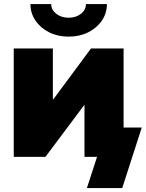

<svg xmlns="http://www.w3.org/2000/svg" viewBox="-20 -785 729 961"><path d="M598.6 0H402.8V-258.3H400.9L207.5 0H48.8V-542.5H244.6V-288.1H247.1L435.5 -542.5H598.6ZM323.7 -601.6Q269 -601.6 225.8 -623.3Q182.6 -645 157.5 -682.1Q132.3 -719.2 132.3 -764.6H236.3Q236.3 -735.8 261.5 -716.1Q286.6 -696.3 323.7 -696.3Q360.4 -696.3 385.3 -716.1Q410.2 -735.8 410.2 -764.6H515.1Q515.1 -719.2 490 -682.1Q464.8 -645 421.6 -623.3Q378.4 -601.6 323.7 -601.6ZM415 156.2 465.8 0H418.9V-146.5H689.5L591.8 156.2Z"/></svg>

Font: Inter 16pt Black
Style: Regular
Weight: 900
Version: Version 4.001;git-66647c0bb